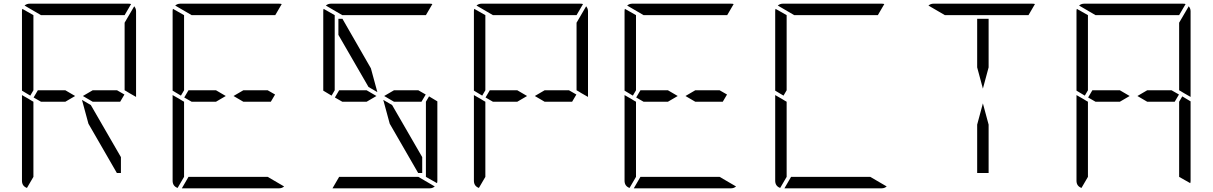

<svg xmlns="http://www.w3.org/2000/svg" viewBox="-20 -1020 6568 1040"><path d="M472 -451 635 -169V-83H613L459 -350L424 -479ZM482 -531H614L654 -508L631 -469H482L429 -500ZM144 -502 99 -529V-959Q99 -968 101 -972L161 -938V-928V-918V-866V-735V-548V-531ZM126 -2Q99 -12 99 -41V-500V-505L134 -485L152 -474L161 -469V-452V-265V-134V-83V-82V-72V-62ZM202 -938 113 -990Q125 -1000 140 -1000H408H676Q686 -1000 690 -998L655 -938H625H439H377ZM334 -469H202L162 -492L185 -531H334L387 -500ZM717 -959V-500V-495L682 -515L664 -526L655 -531V-550V-735V-866V-897L707 -986Q717 -974 717 -959Z M1298 -531H1430L1470 -508L1447 -469H1298L1245 -500ZM960 -502 915 -529V-959Q915 -968 917 -972L977 -938V-928V-918V-866V-735V-548V-531ZM942 -2Q915 -12 915 -41V-500V-505L950 -485L968 -474L977 -469V-452V-265V-134V-83V-82V-72V-62ZM1018 -938 929 -990Q941 -1000 956 -1000H1224H1492Q1502 -1000 1506 -998L1471 -938H1441H1255H1193ZM1430 -62 1519 -10Q1507 0 1492 0H1224H965L1001 -62H1007H1193H1255ZM1150 -469H1018L978 -492L1001 -531H1150L1203 -500Z M2104 -451 2267 -169V-83H2245L2091 -350L2056 -479ZM2114 -531H2246L2286 -508L2263 -469H2114L2061 -500ZM2304 -498 2349 -471V-41Q2349 -32 2347 -28L2287 -62V-70V-82V-83V-134V-265V-450V-469ZM1776 -502 1731 -529V-959Q1731 -968 1733 -972L1793 -938V-928V-918V-866V-735V-548V-531ZM1834 -938 1745 -990Q1757 -1000 1772 -1000H2040H2308Q2318 -1000 2322 -998L2287 -938H2257H2071H2009ZM2246 -62 2335 -10Q2323 0 2308 0H2040H1781L1817 -62H1823H2009H2071ZM1966 -469H1834L1794 -492L1817 -531H1966L2019 -500ZM1813 -831V-918H1835L1989 -650L2024 -521L1976 -549Z M2930 -531H3062L3102 -508L3079 -469H2930L2877 -500ZM2592 -502 2547 -529V-959Q2547 -968 2549 -972L2609 -938V-928V-918V-866V-735V-548V-531ZM2574 -2Q2547 -12 2547 -41V-500V-505L2582 -485L2600 -474L2609 -469V-452V-265V-134V-83V-82V-72V-62ZM2650 -938 2561 -990Q2573 -1000 2588 -1000H2856H3124Q3134 -1000 3138 -998L3103 -938H3073H2887H2825ZM2782 -469H2650L2610 -492L2633 -531H2782L2835 -500ZM3165 -959V-500V-495L3130 -515L3112 -526L3103 -531V-550V-735V-866V-897L3155 -986Q3165 -974 3165 -959Z M3746 -531H3878L3918 -508L3895 -469H3746L3693 -500ZM3408 -502 3363 -529V-959Q3363 -968 3365 -972L3425 -938V-928V-918V-866V-735V-548V-531ZM3390 -2Q3363 -12 3363 -41V-500V-505L3398 -485L3416 -474L3425 -469V-452V-265V-134V-83V-82V-72V-62ZM3466 -938 3377 -990Q3389 -1000 3404 -1000H3672H3940Q3950 -1000 3954 -998L3919 -938H3889H3703H3641ZM3878 -62 3967 -10Q3955 0 3940 0H3672H3413L3449 -62H3455H3641H3703ZM3598 -469H3466L3426 -492L3449 -531H3598L3651 -500Z M4224 -502 4179 -529V-959Q4179 -968 4181 -972L4241 -938V-928V-918V-866V-735V-548V-531ZM4206 -2Q4179 -12 4179 -41V-500V-505L4214 -485L4232 -474L4241 -469V-452V-265V-134V-83V-82V-72V-62ZM4282 -938 4193 -990Q4205 -1000 4220 -1000H4488H4756Q4766 -1000 4770 -998L4735 -938H4705H4519H4457ZM4694 -62 4783 -10Q4771 0 4756 0H4488H4229L4265 -62H4271H4457H4519Z M5335 -345V-83H5273V-345L5304 -460ZM5273 -655V-918H5335V-655L5304 -540ZM5098 -938 5009 -990Q5021 -1000 5036 -1000H5304H5572Q5582 -1000 5586 -998L5551 -938H5521H5335H5273Z M6194 -531H6326L6366 -508L6343 -469H6194L6141 -500ZM6384 -498 6429 -471V-41Q6429 -32 6427 -28L6367 -62V-70V-82V-83V-134V-265V-450V-469ZM5856 -502 5811 -529V-959Q5811 -968 5813 -972L5873 -938V-928V-918V-866V-735V-548V-531ZM5838 -2Q5811 -12 5811 -41V-500V-505L5846 -485L5864 -474L5873 -469V-452V-265V-134V-83V-82V-72V-62ZM5914 -938 5825 -990Q5837 -1000 5852 -1000H6120H6388Q6398 -1000 6402 -998L6367 -938H6337H6151H6089ZM6046 -469H5914L5874 -492L5897 -531H6046L6099 -500ZM6429 -959V-500V-495L6394 -515L6376 -526L6367 -531V-550V-735V-866V-897L6419 -986Q6429 -974 6429 -959Z"/></svg>

Font: DSEG14 Modern
Style: Light
Weight: 300
Designer: Keshikan(Twitter:@keshinomi_88pro)
Version: Version 0.46